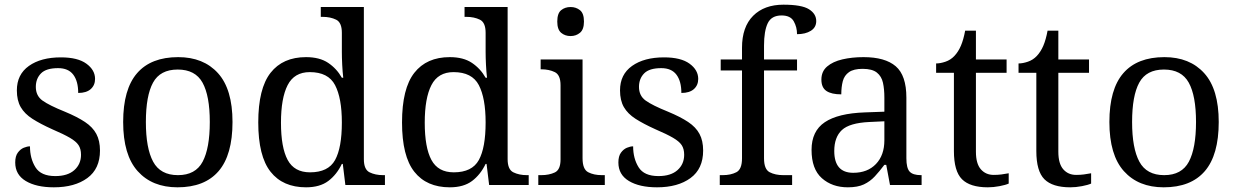

<svg xmlns="http://www.w3.org/2000/svg" viewBox="-20 -790 5280 820"><path d="M210 10Q135 10 90 -17Q45 -44 45 -96Q45 -123 56 -138Q67 -153 81.5 -159Q96 -165 108 -165Q108 -113 131.5 -75.5Q155 -38 216 -38Q269 -38 297.5 -63.5Q326 -89 326 -129Q326 -154 315.5 -170Q305 -186 278.5 -201.5Q252 -217 203 -238Q152 -261 118.5 -282.5Q85 -304 68.5 -332.5Q52 -361 52 -404Q52 -472 103.5 -508.5Q155 -545 240 -545Q312 -545 349 -518Q386 -491 386 -453Q386 -426 367.5 -409.5Q349 -393 314 -393Q314 -443 293 -471Q272 -499 228 -499Q177 -499 155 -476.5Q133 -454 133 -419Q133 -381 161.5 -360.5Q190 -340 257 -313Q310 -291 343 -269Q376 -247 391.5 -218Q407 -189 407 -147Q407 -69 353 -29.5Q299 10 210 10Z M738 10Q630 10 568 -59Q506 -128 506 -269Q506 -409 565.5 -477.5Q625 -546 741 -546Q849 -546 911 -477.5Q973 -409 973 -269Q973 -128 913.5 -59Q854 10 738 10ZM740 -42Q815 -42 845.5 -99.5Q876 -157 876 -269Q876 -381 845 -437Q814 -493 739 -493Q664 -493 633.5 -437Q603 -381 603 -269Q603 -157 634 -99.5Q665 -42 740 -42Z M1287 10Q1188 10 1135.5 -56.5Q1083 -123 1083 -267Q1083 -412 1135.5 -479Q1188 -546 1287 -546Q1345 -546 1381.5 -521.5Q1418 -497 1440 -458H1446Q1443 -483 1441.5 -513.5Q1440 -544 1440 -568V-650Q1440 -694 1415.5 -706Q1391 -718 1358 -718H1350V-760H1534V-110Q1534 -66 1558.5 -54Q1583 -42 1616 -42H1624V0H1455L1444 -90H1440Q1418 -44 1382 -17Q1346 10 1287 10ZM1304 -54Q1382 -54 1411 -106.5Q1440 -159 1440 -267Q1440 -371 1411 -426.5Q1382 -482 1303 -482Q1237 -482 1208.5 -426.5Q1180 -371 1180 -266Q1180 -160 1208.5 -107Q1237 -54 1304 -54Z M1901 10Q1802 10 1749.5 -56.5Q1697 -123 1697 -267Q1697 -412 1749.5 -479Q1802 -546 1901 -546Q1959 -546 1995.5 -521.5Q2032 -497 2054 -458H2060Q2057 -483 2055.5 -513.5Q2054 -544 2054 -568V-650Q2054 -694 2029.5 -706Q2005 -718 1972 -718H1964V-760H2148V-110Q2148 -66 2172.5 -54Q2197 -42 2230 -42H2238V0H2069L2058 -90H2054Q2032 -44 1996 -17Q1960 10 1901 10ZM1918 -54Q1996 -54 2025 -106.5Q2054 -159 2054 -267Q2054 -371 2025 -426.5Q1996 -482 1917 -482Q1851 -482 1822.5 -426.5Q1794 -371 1794 -266Q1794 -160 1822.5 -107Q1851 -54 1918 -54Z M2417 -636Q2393 -636 2376.5 -650Q2360 -664 2360 -698Q2360 -733 2376.5 -746.5Q2393 -760 2417 -760Q2440 -760 2457 -746.5Q2474 -733 2474 -698Q2474 -664 2457 -650Q2440 -636 2417 -636ZM2279 0V-42H2292Q2325 -42 2349.5 -53.5Q2374 -65 2374 -109V-426Q2374 -470 2349.5 -482Q2325 -494 2292 -494H2289V-536H2468V-114Q2468 -67 2492 -54.5Q2516 -42 2550 -42H2563V0Z M2786 10Q2711 10 2666 -17Q2621 -44 2621 -96Q2621 -123 2632 -138Q2643 -153 2657.5 -159Q2672 -165 2684 -165Q2684 -113 2707.5 -75.5Q2731 -38 2792 -38Q2845 -38 2873.5 -63.5Q2902 -89 2902 -129Q2902 -154 2891.5 -170Q2881 -186 2854.5 -201.5Q2828 -217 2779 -238Q2728 -261 2694.5 -282.5Q2661 -304 2644.5 -332.5Q2628 -361 2628 -404Q2628 -472 2679.5 -508.5Q2731 -545 2816 -545Q2888 -545 2925 -518Q2962 -491 2962 -453Q2962 -426 2943.5 -409.5Q2925 -393 2890 -393Q2890 -443 2869 -471Q2848 -499 2804 -499Q2753 -499 2731 -476.5Q2709 -454 2709 -419Q2709 -381 2737.5 -360.5Q2766 -340 2833 -313Q2886 -291 2919 -269Q2952 -247 2967.5 -218Q2983 -189 2983 -147Q2983 -69 2929 -29.5Q2875 10 2786 10Z M3054 0V-42H3067Q3101 -42 3125 -54.5Q3149 -67 3149 -114V-489H3058V-536H3149V-586Q3149 -675 3196.5 -722.5Q3244 -770 3326 -770Q3404 -770 3435 -750.5Q3466 -731 3466 -700Q3466 -673 3443 -658.5Q3420 -644 3384 -644Q3384 -674 3370 -699Q3356 -724 3318 -724Q3275 -724 3259 -691Q3243 -658 3243 -595V-536H3384V-489H3243V-114Q3243 -67 3267 -54.5Q3291 -42 3325 -42H3363V0Z M3601 10Q3534 10 3490 -29Q3446 -68 3446 -150Q3446 -230 3502.5 -268Q3559 -306 3674 -310L3757 -313V-373Q3757 -409 3751 -436.5Q3745 -464 3725 -480Q3705 -496 3664 -496Q3626 -496 3606 -482Q3586 -468 3579.5 -443.5Q3573 -419 3573 -387Q3531 -387 3509.5 -401.5Q3488 -416 3488 -450Q3488 -485 3512.5 -506Q3537 -527 3578 -536.5Q3619 -546 3668 -546Q3760 -546 3805.5 -507Q3851 -468 3851 -373V-114Q3851 -72 3865 -57Q3879 -42 3913 -42H3916V0H3781L3765 -86H3757Q3736 -58 3716 -36.5Q3696 -15 3669.5 -2.5Q3643 10 3601 10ZM3624 -52Q3685 -52 3721 -89.5Q3757 -127 3757 -191V-272L3693 -269Q3608 -265 3575.5 -234.5Q3543 -204 3543 -145Q3543 -52 3624 -52Z M4199 10Q4123 10 4088.5 -24.5Q4054 -59 4054 -145V-479H3978V-519Q3996 -519 4018 -526.5Q4040 -534 4056 -551Q4073 -569 4084 -595Q4095 -621 4102 -659H4148V-536H4279V-479H4148V-142Q4148 -91 4169 -67Q4190 -43 4224 -43Q4242 -43 4257 -45Q4272 -47 4288 -50V-6Q4275 0 4249 5Q4223 10 4199 10Z M4551 10Q4475 10 4440.5 -24.5Q4406 -59 4406 -145V-479H4330V-519Q4348 -519 4370 -526.5Q4392 -534 4408 -551Q4425 -569 4436 -595Q4447 -621 4454 -659H4500V-536H4631V-479H4500V-142Q4500 -91 4521 -67Q4542 -43 4576 -43Q4594 -43 4609 -45Q4624 -47 4640 -50V-6Q4627 0 4601 5Q4575 10 4551 10Z M4950 10Q4842 10 4780 -59Q4718 -128 4718 -269Q4718 -409 4777.5 -477.5Q4837 -546 4953 -546Q5061 -546 5123 -477.5Q5185 -409 5185 -269Q5185 -128 5125.5 -59Q5066 10 4950 10ZM4952 -42Q5027 -42 5057.5 -99.5Q5088 -157 5088 -269Q5088 -381 5057 -437Q5026 -493 4951 -493Q4876 -493 4845.5 -437Q4815 -381 4815 -269Q4815 -157 4846 -99.5Q4877 -42 4952 -42Z"/></svg>

Font: NotoSerif-Regular
Style: Regular
Weight: 400
Designer: Monotype Design Team
Foundry: Monotype Imaging Inc.
Version: Version 2.007; ttfautohint (v1.8) -l 8 -r 50 -G 200 -x 14 -D